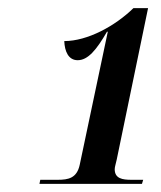

<svg xmlns="http://www.w3.org/2000/svg" viewBox="-20 -839 396 472"><path d="M77 -387H329L332 -397H303C281 -397 262 -400 262 -423C262 -429 265 -437 267 -447L344 -819H308C263 -775 195 -738 138 -738C139 -713 148 -691 171 -691C196 -691 217 -716 243 -761H245L176 -434C169 -401 148 -397 122 -397H79Z"/></svg>

Font: Noto Serif Display Condensed ExtraBold
Style: Italic
Weight: 800
Width: 3
Italic angle: -12°
Designer: Monotype Design Team
Foundry: Monotype Imaging Inc.
Version: Version 2.009